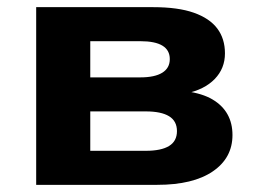

<svg xmlns="http://www.w3.org/2000/svg" viewBox="-20 -516 716 536"><path d="M81 0V-496H408Q477 -496 521 -480.5Q565 -465 586.5 -436.5Q608 -408 608 -367Q608 -325 579.5 -295.5Q551 -266 499 -255L501 -261Q545 -255 573 -238.5Q601 -222 615 -197Q629 -172 629 -139Q629 -75 574 -37.5Q519 0 419 0ZM232 -95H387Q430 -95 452 -108.5Q474 -122 474 -150Q474 -178 452 -191.5Q430 -205 387 -205H232ZM232 -300H372Q412 -300 433 -313Q454 -326 454 -351Q454 -376 433.5 -388.5Q413 -401 372 -401H232Z"/></svg>

Font: Nunito Sans 10pt SemiExpanded ExtraBold
Style: Regular
Weight: 800
Width: 6
Designer: Vernon Adams
Foundry: Vernon Adams
Version: Version 3.101;gftools[0.9.27]